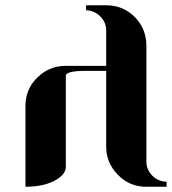

<svg xmlns="http://www.w3.org/2000/svg" viewBox="-20 -712 655 732"><path d="M77.1 0V-308.1Q77.1 -372.6 122.1 -416Q167 -460.9 231 -460.9H384.8V-596.2Q384.8 -627 361.8 -649.9Q340.3 -671.4 308.1 -672.9V-691.9H384.8Q449.2 -691.9 494.1 -647Q538.1 -601.6 538.1 -538.1V-96.2Q538.1 -64.9 561 -42Q582.5 -20.5 615.2 -19V0H538.1Q473.6 0 430.2 -44.9Q384.8 -90.3 384.8 -153.8V-441.9H308.1Q231 -441.9 231 -422.9V-77.1Q231 -44.9 186 -22Q142.6 0 77.1 0Z"/></svg>

Font: Hjet
Style: Regular
Weight: 400
Designer: T. Christopher White
Version: Version 1.2